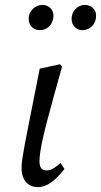

<svg xmlns="http://www.w3.org/2000/svg" viewBox="-20 -750 412 783"><path d="M135 13C172 13 205 -13 243 -61L227 -85C205 -67 190 -55 171 -55C150 -55 141 -66 141 -93C141 -134 158 -209 199 -356L233 -478L225 -488L142 -470L97 -243C71 -113 68 -86 68 -65C68 -15 94 13 135 13ZM143 -627C173 -627 198 -651 198 -686C198 -711 179 -730 153 -730C125 -730 97 -707 97 -673C97 -644 118 -627 143 -627ZM316 -627C347 -627 372 -651 372 -686C372 -711 353 -730 326 -730C299 -730 272 -707 272 -673C272 -644 293 -627 316 -627Z"/></svg>

Font: Source Serif 4 Variable
Style: Italic
Weight: 400
Italic angle: -12°
Designer: Frank Grießhammer
Foundry: Adobe Systems Incorporated
Version: Version 4.004;hotconv 1.0.116;makeotfexe 2.5.65601